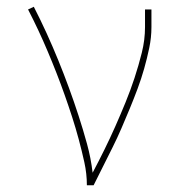

<svg xmlns="http://www.w3.org/2000/svg" viewBox="-20 -548 540 568"><path d="M237 0Q237 -34 229.5 -68Q222 -102 213 -135.5Q204 -169 193.5 -201.5Q183 -234 171.5 -266.5Q160 -299 147.5 -331Q135 -363 121.5 -395Q108 -427 93.5 -458Q79 -489 63 -520L80 -528Q100 -489 118 -449.5Q136 -410 152.5 -369.5Q169 -329 184 -288Q199 -247 212.5 -205.5Q226 -164 237.5 -122Q249 -80 254 -37Q272 -71 289 -105.5Q306 -140 321.5 -175Q337 -210 351.5 -245.5Q366 -281 378 -317.5Q390 -354 399.5 -392Q409 -430 409 -468V-520H428V-468Q428 -437 421.5 -406Q415 -375 406.5 -345Q398 -315 387 -285.5Q376 -256 364 -227Q352 -198 339.5 -169Q327 -140 313 -112Q299 -84 285 -56Q271 -28 257 0Z"/></svg>

Font: Iosevka Thin
Style: Regular
Weight: 100
Monospace: yes
Designer: Belleve Invis
Foundry: Belleve Invis
Version: Version 32.5.0; ttfautohint (v1.8.4)